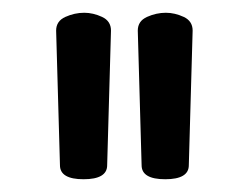

<svg xmlns="http://www.w3.org/2000/svg" viewBox="-20 -751 390 301"><path d="M74 -492 68 -703Q68 -718 82.5 -724.5Q97 -731 112 -731Q126 -731 140 -724.5Q154 -718 154 -703L148 -492Q148 -470 111 -470Q74 -470 74 -492ZM202 -492 196 -703Q196 -718 210.5 -724.5Q225 -731 240 -731Q254 -731 268 -724.5Q282 -718 282 -703L276 -492Q276 -470 239 -470Q202 -470 202 -492Z"/></svg>

Font: LXGW WenKai Medium
Style: Regular
Weight: 500
Designer: LXGW / Fontworks Inc.
Foundry: LXGW / Fontworks Inc.
Version: Version 1.501; October 10, 2024